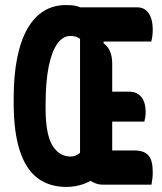

<svg xmlns="http://www.w3.org/2000/svg" viewBox="-20 -729 640 758"><path d="M239 -709Q249 -709 258.5 -708.5Q268 -708 278 -706Q288 -704 297 -700H317H522Q551 -700 567 -676.5Q583 -653 583 -613Q583 -599 581.5 -587Q580 -575 577 -565H347L298 -574Q290 -581 280 -584Q270 -587 258 -587Q228 -587 206 -556Q184 -525 172 -465Q160 -405 160 -315V-301Q160 -200 186.5 -155.5Q213 -111 259 -111Q268 -111 274 -113Q280 -115 285.5 -118Q291 -121 296 -126Q296 -184 296 -241.5Q296 -299 296 -357Q296 -415 296 -472.5Q296 -530 296 -588H398L388 -559Q406 -546 414.5 -526Q423 -506 423 -477Q423 -434 423 -391Q423 -348 423 -306Q423 -264 423 -221Q423 -178 423 -135H510Q549 -135 566 -115.5Q583 -96 583 -51Q583 -36 581.5 -23Q580 -10 578 0H385Q371 0 356.5 -5.5Q342 -11 327 -22V-34L363 -32Q338 -12 307 -1.5Q276 9 242 9Q174 9 127.5 -26.5Q81 -62 57.5 -136Q34 -210 34 -323V-341Q34 -432 48 -501Q62 -570 88.5 -616Q115 -662 153 -685.5Q191 -709 239 -709ZM384 -367H491Q521 -367 538 -346Q555 -325 555 -287Q555 -276 553.5 -266.5Q552 -257 550 -249H384Z"/></svg>

Font: Recursive Monospace Casual
Style: Bold
Weight: 700
Version: Version 1.047